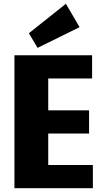

<svg xmlns="http://www.w3.org/2000/svg" viewBox="-20 -991 540 1011"><path d="M194 -122H469V0H56V-700H465V-578H194L234 -673V-340L194 -410H449V-288H194L234 -358V-27ZM399 -848 178 -739 132 -816 327 -971Z"/></svg>

Font: Pathway Extreme Condensed ExtraBold
Style: Regular
Weight: 800
Width: 3
Version: Version 1.001;gftools[0.9.26]